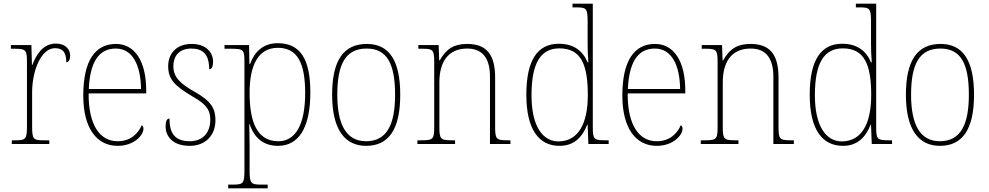

<svg xmlns="http://www.w3.org/2000/svg" viewBox="-20 -780 5355 1040"><path d="M44 0H247V-20H221C160 -20 154 -24 154 -97V-280C154 -398 203 -519 278 -519C323 -519 339 -493 339 -443C353 -443 360 -459 360 -479C360 -515 332 -544 283 -544C211 -544 176 -482 155 -428H153L150 -536H39V-516H51C121 -516 126 -512 126 -441V-97C126 -24 119 -20 59 -20H44Z M617 10C708 10 757 -49 757 -82C757 -93 753 -98 748 -102C727 -55 687 -15 617 -15C522 -15 459 -101 460 -274H772V-290C772 -447 711 -542 608 -542C495 -542 431 -451 431 -262C431 -87 503 10 617 10ZM744 -298H461C467 -432 508 -517 607 -517C698 -517 742 -428 744 -298Z M1008 10C1091 10 1147 -45 1147 -129C1147 -189 1127 -231 1034 -283C959 -325 919 -361 919 -421C919 -475 949 -517 1016 -517C1079 -517 1113 -486 1113 -405C1128 -405 1134 -420 1134 -447C1134 -495 1097 -542 1018 -542C939 -542 891 -493 891 -422C891 -351 924 -316 1027 -255C1105 -211 1119 -178 1119 -131C1119 -63 1080 -15 1008 -15C925 -15 898 -61 898 -138C884 -138 877 -124 877 -94C877 -50 907 10 1008 10Z M1216 240H1430V220H1399C1339 220 1332 215 1332 143V13C1332 -50 1330 -88 1330 -108H1332C1357 -33 1407 10 1486 10C1593 10 1661 -80 1661 -279C1661 -463 1605 -546 1484 -546C1403 -546 1357 -496 1335 -434H1331L1329 -536H1196V-516H1229C1301 -516 1304 -511 1304 -442V143C1304 215 1298 220 1237 220H1216ZM1488 -15C1372 -15 1332 -119 1332 -278C1332 -422 1376 -521 1485 -521C1591 -521 1633 -439 1633 -276C1633 -111 1584 -15 1488 -15Z M1963 10C2084 10 2148 -77 2148 -267C2148 -455 2086 -542 1967 -542C1841 -542 1779 -453 1779 -267C1779 -78 1848 10 1963 10ZM1963 -15C1855 -15 1807 -106 1807 -267C1807 -433 1852 -517 1966 -517C2075 -517 2120 -437 2120 -267C2120 -111 2079 -15 1963 -15Z M2241 0H2445V-20H2433C2365 -20 2360 -25 2360 -95V-334C2360 -439 2403 -517 2511 -517C2601 -517 2634 -455 2634 -365V0H2745V-20H2734C2667 -20 2662 -25 2662 -95V-359C2662 -483 2617 -542 2510 -542C2440 -542 2397 -516 2362 -453H2359L2356 -536H2246V-516H2265C2326 -516 2332 -511 2332 -442V-95C2332 -25 2327 -20 2259 -20H2241Z M3011 10C3090 10 3134 -37 3161 -105H3163L3167 0H3277V-20H3263C3197 -20 3191 -25 3191 -91V-760H3081V-740H3098C3157 -740 3163 -736 3163 -660V-543C3163 -513 3164 -477 3167 -442H3163C3137 -505 3087 -543 3007 -543C2892 -543 2831 -455 2831 -267C2831 -78 2899 10 3011 10ZM3007 -14C2919 -13 2859 -97 2859 -264C2859 -436 2907 -518 3010 -518C3127 -518 3164 -431 3164 -265C3164 -109 3112 -16 3007 -14Z M3537 10C3628 10 3677 -49 3677 -82C3677 -93 3673 -98 3668 -102C3647 -55 3607 -15 3537 -15C3442 -15 3379 -101 3380 -274H3692V-290C3692 -447 3631 -542 3528 -542C3415 -542 3351 -451 3351 -262C3351 -87 3423 10 3537 10ZM3664 -298H3381C3387 -432 3428 -517 3527 -517C3618 -517 3662 -428 3664 -298Z M3776 0H3980V-20H3968C3900 -20 3895 -25 3895 -95V-334C3895 -439 3938 -517 4046 -517C4136 -517 4169 -455 4169 -365V0H4280V-20H4269C4202 -20 4197 -25 4197 -95V-359C4197 -483 4152 -542 4045 -542C3975 -542 3932 -516 3897 -453H3894L3891 -536H3781V-516H3800C3861 -516 3867 -511 3867 -442V-95C3867 -25 3862 -20 3794 -20H3776Z M4546 10C4625 10 4669 -37 4696 -105H4698L4702 0H4812V-20H4798C4732 -20 4726 -25 4726 -91V-760H4616V-740H4633C4692 -740 4698 -736 4698 -660V-543C4698 -513 4699 -477 4702 -442H4698C4672 -505 4622 -543 4542 -543C4427 -543 4366 -455 4366 -267C4366 -78 4434 10 4546 10ZM4542 -14C4454 -13 4394 -97 4394 -264C4394 -436 4442 -518 4545 -518C4662 -518 4699 -431 4699 -265C4699 -109 4647 -16 4542 -14Z M5071 10C5192 10 5256 -77 5256 -267C5256 -455 5194 -542 5075 -542C4949 -542 4887 -453 4887 -267C4887 -78 4956 10 5071 10ZM5071 -15C4963 -15 4915 -106 4915 -267C4915 -433 4960 -517 5074 -517C5183 -517 5228 -437 5228 -267C5228 -111 5187 -15 5071 -15Z"/></svg>

Font: Noto Serif Devanagari SemiCondensed Thin
Style: Regular
Weight: 100
Width: 4
Designer: Universal Thirst, Indian Type Foundry and the Monotype Design Team
Foundry: Monotype Imaging Inc.
Version: Version 2.004